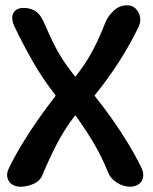

<svg xmlns="http://www.w3.org/2000/svg" viewBox="-20 -702 578 727"><path d="M57 5Q39 5 25.5 -4Q12 -13 8 -29.5Q4 -46 14 -66Q36 -111 64.5 -158Q93 -205 125 -250.5Q157 -296 189 -337Q192 -340 189 -343Q142 -403 104 -469.5Q66 -536 35 -601Q25 -622 26.5 -638Q28 -654 39 -663Q50 -672 70 -672Q94 -672 114 -660Q134 -648 151 -607Q166 -572 181 -541Q196 -510 215.5 -479.5Q235 -449 262 -415Q265 -410 268 -415Q295 -449 314.5 -481.5Q334 -514 349.5 -547.5Q365 -581 379 -617Q388 -640 410 -661Q432 -682 462 -682Q480 -682 493 -670Q506 -658 510 -639Q514 -620 505 -601Q474 -536 431.5 -469.5Q389 -403 340 -343Q337 -340 340 -337Q373 -296 405 -250.5Q437 -205 465.5 -158Q494 -111 516 -66Q525 -46 521.5 -29.5Q518 -13 504.5 -4Q491 5 473 5Q447 5 422.5 -10.5Q398 -26 389 -50Q366 -107 337 -156.5Q308 -206 268 -262Q265 -267 262 -262Q223 -211 193.5 -153.5Q164 -96 141 -40Q132 -17 107.5 -6Q83 5 57 5Z"/></svg>

Font: Winky Sans Medium
Style: Regular
Weight: 500
Designer: Simon Atzbach
Foundry: typofactur
Version: Version 1.205